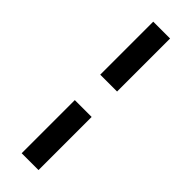

<svg xmlns="http://www.w3.org/2000/svg" viewBox="-336 -861 1068 1068"><g transform="rotate(45 197.5 -327.5)"><path d="M131 -845H263.5V-428H131ZM131 -228H263.5V190H131Z"/></g></svg>

Font: Trafiko Sans Variable
Style: Regular
Weight: 400
Designer: Gumpita Rahayu / Trafiko
Foundry: Tokotype / Trafiko
Version: Version 0.001;FEAKit 1.0